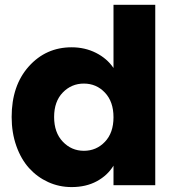

<svg xmlns="http://www.w3.org/2000/svg" viewBox="-20 -760 719 788"><path d="M27.8 -279.8Q27.8 -408.7 98.1 -487.3Q168.5 -565.9 273.9 -565.9Q328.6 -565.9 374 -543Q419.4 -520 445.8 -481V-740.2H617.2V0H445.8V-80.1Q421.4 -40 377.2 -16.1Q333 7.8 273.9 7.8Q222.7 7.8 177.7 -12.7Q132.8 -33.2 99.6 -69.8Q66.4 -106.4 47.1 -160.9Q27.8 -215.3 27.8 -279.8ZM324.2 -417Q273.4 -417 237.8 -380.4Q202.1 -343.8 202.1 -279.8Q202.1 -215.8 237.8 -178.5Q273.4 -141.1 324.2 -141.1Q375.5 -141.1 410.6 -178Q445.8 -214.8 445.8 -278.8Q445.8 -342.8 410.6 -379.9Q375.5 -417 324.2 -417Z"/></svg>

Font: SVN-Poppins
Style: Bold
Weight: 700
Designer: Ninad Kale (Devanagari), Jonny Pinhorn (Latin)
Foundry: Indian Type Foundry
Version: Version 3.200;PS 1.000;hotconv 16.6.54;makeotf.lib2.5.65590